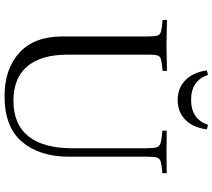

<svg xmlns="http://www.w3.org/2000/svg" viewBox="-65 -856 933 843"><g transform="rotate(90 401.5 -434.5)"><path d="M68 -701Q90 -701 124 -700Q158 -699 179 -699Q200 -699 234.5 -700Q269 -701 291 -701Q292 -692 291 -682Q258 -679 243 -675.5Q228 -672 224 -661Q220 -650 220 -624V-265Q220 -148 271.5 -87.5Q323 -27 422 -27Q526 -27 578.5 -93Q631 -159 631 -286V-607Q631 -641 627 -655Q623 -669 607 -673.5Q591 -678 554 -681Q553 -691 554 -700Q574 -700 602.5 -699.5Q631 -699 648 -699Q666 -699 693 -699.5Q720 -700 740 -700Q741 -691 740 -681Q706 -678 691 -674Q676 -670 672 -658Q668 -646 668 -616V-271Q668 -142 603 -65Q538 12 402 12Q283 12 211.5 -53Q140 -118 140 -243V-615Q140 -645 136.5 -658Q133 -671 118 -675Q103 -679 68 -682Q67 -691 68 -701ZM309 -881Q334 -807 418 -807Q503 -807 528 -881Q533 -880 538 -879Q543 -878 548 -876Q540 -815 505.5 -781.5Q471 -748 419 -748Q367 -748 332.5 -781.5Q298 -815 289 -876Q294 -878 299 -879Q304 -880 309 -881Z"/></g></svg>

Font: Castoro Titling
Style: Regular
Weight: 400
Version: Version 2.04